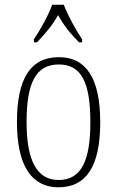

<svg xmlns="http://www.w3.org/2000/svg" viewBox="-20 -786 497 816"><path d="M124 -619V-606H137C175 -646 201 -676 227 -722C252 -676 277 -646 316 -606H329V-619C303 -657 268 -721 251 -766H202C186 -721 150 -657 124 -619ZM228 10C345 10 406 -76 406 -267C406 -453 346 -543 231 -543C110 -543 52 -453 52 -267C52 -78 117 10 228 10ZM229 -21C135 -21 93 -107 93 -267C93 -430 130 -512 230 -512C328 -512 364 -432 364 -267C364 -109 329 -21 229 -21Z"/></svg>

Font: Noto Serif Armenian Condensed ExtraLight
Style: Regular
Weight: 200
Width: 3
Designer: Monotype Design Team
Foundry: Monotype Imaging Inc.
Version: Version 2.008